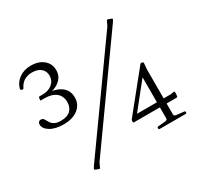

<svg xmlns="http://www.w3.org/2000/svg" viewBox="-165 -995 1296 1239"><g transform="rotate(-30 483.0 -375.0)"><path d="M188 -335Q126 -335 88.5 -358Q51 -381 51 -412Q51 -423 57 -429.5Q63 -436 73 -436Q86 -436 92 -428.5Q98 -421 103.5 -410.5Q109 -400 117 -389.5Q125 -379 141 -371.5Q157 -364 184 -364Q231 -364 255 -387Q279 -410 279 -449Q279 -494 248.5 -518.5Q218 -543 164 -543H138Q131 -543 133 -550L135 -563Q136 -570 143 -570H164Q209 -570 237 -593.5Q265 -617 265 -654Q265 -687 241.5 -707.5Q218 -728 176 -728Q144 -728 118.5 -713.5Q93 -699 78 -667Q75 -661 68 -663L62 -665Q55 -667 56 -675Q67 -718 103.5 -744Q140 -770 191 -770Q249 -770 284.5 -740.5Q320 -711 320 -662Q320 -613 279.5 -583Q239 -553 176 -553V-564Q251 -564 293.5 -534.5Q336 -505 336 -451Q336 -398 295.5 -366.5Q255 -335 188 -335ZM763 -776Q767 -782 773 -780L792 -773Q798 -771 800 -768.5Q802 -766 800 -761.5Q798 -757 791 -747L265 -9L249 25Q245 31 239 28L220 21Q215 19 212.5 17Q210 15 212 10Q214 5 220 -4L746 -741ZM708 0Q701 0 701 -7V-11Q701 -18 708 -19L763 -24Q774 -26 776.5 -29.5Q779 -33 779 -44V-365L803 -374L616 -140L604 -158H882L899 -161Q909 -163 911 -161Q913 -159 913 -151Q913 -145 912.5 -139Q912 -133 911 -127Q910 -120 903 -120H587Q580 -120 580 -127V-132Q580 -139 584 -145L810 -425Q814 -430 822 -429L826 -427Q833 -426 833 -419L830 -384Q829 -375 829 -366.5Q829 -358 829 -348V-41Q829 -32 832.5 -29Q836 -26 848 -24L902 -18Q909 -18 909 -10V-7Q909 0 902 0Z"/></g></svg>

Font: Hahmlet ExtraLight
Style: Regular
Weight: 250
Designer: Minjoo Ham & Mark Frömberg
Foundry: hypertype
Version: Version 1.002